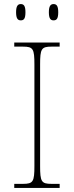

<svg xmlns="http://www.w3.org/2000/svg" viewBox="-20 -923 365 943"><path d="M243 -823C258 -823 266 -831 266 -863C266 -894 258 -903 243 -903C229 -903 220 -894 220 -863C220 -831 229 -823 243 -823ZM82 -823C97 -823 105 -831 105 -863C105 -894 97 -903 82 -903C68 -903 59 -894 59 -863C59 -831 68 -823 82 -823ZM50 0H273V-20H233C183 -20 177 -31 177 -108V-606C177 -683 183 -694 233 -694H273V-714H50V-694H93C143 -694 149 -683 149 -606V-108C149 -31 143 -20 93 -20H50Z"/></svg>

Font: Noto Serif Georgian Thin
Style: Regular
Weight: 100
Designer: Monotype Design Team, Akaki Razmadze
Foundry: Google LLC
Version: Version 2.003